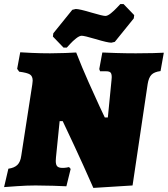

<svg xmlns="http://www.w3.org/2000/svg" viewBox="-32 -908 822 940"><path d="M514 -516 515 -530Q515 -547 509 -553Q503 -559 488 -559H458L454 -570L469 -651Q487 -650 535.5 -648.5Q584 -647 633 -647Q678 -647 717 -648Q756 -649 770 -650L754 -560Q723 -556 709.5 -542Q696 -528 691 -497L617 0L425 12Q374 -104 330.5 -197Q287 -290 275 -315H260L242 -137Q241 -131 241 -120Q241 -101 248.5 -93.5Q256 -86 274 -86Q284 -86 293.5 -87.5Q303 -89 306 -90L314 -81L293 4Q275 3 229 1.5Q183 0 142 0Q99 0 50.5 3.5Q2 7 -12 8L9 -82Q38 -86 53 -100.5Q68 -115 72 -145L126 -494Q128 -508 128 -513Q128 -535 114.5 -543.5Q101 -552 62 -557L52 -571L67 -652Q80 -651 123.5 -649Q167 -647 213 -647Q247 -647 288 -648.5Q329 -650 341 -651Q369 -579 402 -505Q435 -431 455 -388Q475 -345 481 -333H496ZM227 -729 229 -745 322 -860 339 -864Q357 -864 417 -846Q471 -830 484 -830Q495 -830 511 -843Q527 -856 540 -870Q553 -884 557 -888H573L625 -834L623 -818L530 -703L513 -699Q495 -699 435 -717Q381 -733 368 -733Q357 -733 340.5 -720Q324 -707 311.5 -693Q299 -679 295 -675H279Z"/></svg>

Font: Alegreya Black
Style: Italic
Weight: 900
Italic angle: -7°
Designer: Juan Pablo del Peral
Foundry: Huerta Tipografica
Version: Version 2.007; ttfautohint (v1.6)